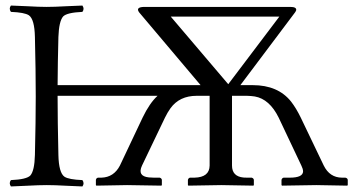

<svg xmlns="http://www.w3.org/2000/svg" viewBox="-20 -670 1283 695"><path d="M806.2 -365.2 991.2 -609.9H598.1ZM191.4 -108.9Q192.9 -44.4 213.4 -30.3Q229 -20 278.3 -18.1Q286.6 -6.3 278.3 4.9Q255.9 4.4 220.7 2.4Q177.7 0 149.4 0Q121.1 0 76.7 2.4Q40.5 4.4 19.5 4.9Q11.2 -6.8 19.5 -18.1Q76.2 -20.5 89.8 -34.7Q105 -52.2 106.4 -108.9Q109.4 -234.4 109.4 -320.8Q109.4 -412.1 106.4 -536.1Q105 -600.6 84.5 -614.7Q68.8 -625 19.5 -627Q11.2 -638.7 19.5 -649.9Q42 -649.4 77.6 -647.5Q121.1 -645 148.4 -645Q176.8 -645 221.2 -647.5Q257.3 -649.4 278.3 -649.9Q286.6 -638.2 278.3 -627Q222.2 -624.5 208.5 -610.4Q193.4 -592.8 191.4 -536.1Q189 -445.3 188.5 -361.8H670.9H706.1L483.9 -625Q469.7 -644 501 -645H1030.8Q1053.7 -645 1052.2 -633.3Q1050.8 -628.9 1047.9 -625L850.1 -361.8H895Q986.3 -361.8 1033.7 -302.2Q1052.2 -278.3 1068.8 -244.1L1151.9 -70.8Q1173.3 -27.3 1217.8 -26.9H1230Q1237.8 -25.4 1238.8 -19V0L1236.8 2Q1235.8 2 1125 0L1001 2L999 0V-19Q1001 -25.9 1006.8 -26.9H1028.8Q1076.7 -26.9 1077.1 -49.8Q1076.7 -59.1 1070.8 -70.8L988.8 -244.1Q955.6 -311.5 902.3 -320.8Q889.2 -322.8 874 -323.2H819.8V-70.8Q819.8 -31.2 861.8 -27.3Q868.2 -26.9 874 -26.9H891.1Q897.9 -24.9 898.9 -19V0L897 2Q896 2 780.8 0L662.1 2L660.2 0V-19Q662.1 -25.9 668 -26.9H684.1Q738.3 -28.3 738.8 -70.8V-323.2H736.8H691.9Q629.9 -323.2 597.2 -278.3Q586.4 -263.2 577.1 -244.1L494.1 -70.8Q476.1 -32.2 519 -27.8Q527.3 -26.9 537.1 -26.9H558.1Q564.9 -24.9 565.9 -19V0L564 2Q563 2 439.9 0L329.1 2L327.1 0V-19Q328.6 -25.9 335 -26.9H347.2Q392.1 -28.3 414.1 -70.8L496.1 -244.1Q521.5 -296.9 550.3 -323.2H188.5V-319.8Q188.5 -231.4 191.4 -108.9Z"/></svg>

Font: Linux Libertine Display O
Style: Regular
Weight: 400
Designer: Philipp H. Poll
Foundry: Philipp H. Poll
Version: Version 5.0.9